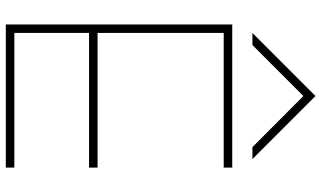

<svg xmlns="http://www.w3.org/2000/svg" viewBox="-242 -862 1104 660"><g transform="rotate(90 310.0 -532.0)"><path d="M93.3 -847.7 310.1 -1064.5 526.9 -847.7H485.8L310.1 -1022.9L134.8 -847.7ZM64 -778.3H556.2V-749H93.3V-315.4H556.2V-286.1H93.3V-29.3H556.2V0H64Z"/></g></svg>

Font: Cherry
Style: Light
Weight: 300
Designer: Amin Abedi
Version: Version 1.00 ; ttfautohint (v1.6)